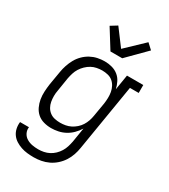

<svg xmlns="http://www.w3.org/2000/svg" viewBox="-236 -882 1071 1215"><g transform="rotate(30 300.0 -274.0)"><path d="M214 223Q190 223 166.5 220.5Q143 218 121 210.5Q99 203 80 191Q61 179 48 161Q35 143 30 120Q25 97 28 73H93Q90 96 100 115.5Q110 135 128.5 146Q147 157 168.5 161Q190 165 213 165Q233 165 253 161Q273 157 291.5 147.5Q310 138 325.5 123Q341 108 352 90Q363 72 369 52.5Q375 33 379 13L396 -92Q381 -68 361.5 -48.5Q342 -29 318 -16Q294 -3 267.5 2.5Q241 8 216 8Q188 8 161.5 0.5Q135 -7 115.5 -24Q96 -41 84.5 -65.5Q73 -90 68.5 -116.5Q64 -143 65.5 -171.5Q67 -200 71 -228L88 -328Q92 -353 100.5 -378.5Q109 -404 122 -427.5Q135 -451 155 -471Q175 -491 199 -504Q223 -517 249 -522.5Q275 -528 301 -528Q328 -528 354 -521Q380 -514 400 -498Q420 -482 431.5 -459Q443 -436 449 -410L467 -520H586V-462H522L442 23Q438 49 429 75.5Q420 102 404.5 126Q389 150 367 169.5Q345 189 319.5 201Q294 213 267 218Q240 223 214 223ZM249 -50Q268 -50 287.5 -53.5Q307 -57 325 -66Q343 -75 359 -89Q375 -103 386 -120.5Q397 -138 403.5 -157Q410 -176 413 -195L430 -295Q433 -316 433.5 -337.5Q434 -359 430.5 -379Q427 -399 417.5 -417Q408 -435 393 -447.5Q378 -460 357.5 -465Q337 -470 316 -470Q297 -470 276.5 -466Q256 -462 238 -452Q220 -442 204.5 -427Q189 -412 178 -394.5Q167 -377 161 -357.5Q155 -338 151 -318L135 -218Q131 -198 131 -177Q131 -156 134.5 -136.5Q138 -117 147.5 -100Q157 -83 172.5 -71Q188 -59 208 -54.5Q228 -50 249 -50ZM300 -600 214 -738 261 -767 350 -648 479 -771 519 -734 386 -600Z"/></g></svg>

Font: Iosevka Etoile Light
Style: Italic
Weight: 300
Italic angle: -9°
Designer: Belleve Invis
Foundry: Belleve Invis
Version: Version 22.1.2; ttfautohint (v1.8.4)